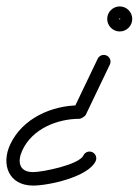

<svg xmlns="http://www.w3.org/2000/svg" viewBox="-29 -545 432 598"><path d="M275.3 -362.1C250.2 -309.7 225.1 -257.4 200.1 -205.1C199.1 -203.1 204.9 -206.1 210.4 -209.6C215.9 -213 221.1 -217 219 -217C132.3 -217 40.8 -176.6 2.7 -94.9C-26.6 -32 -1.2 33 74 33C123.1 33 246 5.9 268.9 -43.1C273.8 -53.6 269.2 -66.1 258.7 -71C248.2 -75.9 235.7 -71.4 230.8 -60.9C217.3 -31.9 103.9 -9 74 -9C29.7 -9 24.5 -42.4 40.7 -77.1C71.8 -143.8 148.9 -175 219 -175C221.1 -175 225.4 -177 229.4 -179.5C233.3 -182 237 -185 237.9 -186.9C263 -239.3 288.1 -291.6 313.1 -343.9C318.2 -354.4 313.7 -366.9 303.3 -371.9C292.8 -376.9 280.3 -372.5 275.3 -362.1ZM346.9 -486C346.9 -487.4 342.5 -483 343.9 -483C345.4 -483 340.9 -487.4 340.9 -486C340.9 -484.6 345.4 -489 343.9 -489C342.5 -489 346.9 -484.6 346.9 -486ZM382.9 -486C382.9 -507.5 365.4 -525 343.9 -525C322.5 -525 304.9 -507.5 304.9 -486C304.9 -464.5 322.5 -447 343.9 -447C365.4 -447 382.9 -464.5 382.9 -486Z"/></svg>

Font: FRB American Cursive Guidelines Arrows Medium
Style: Italic
Weight: 500
Italic angle: -25°
Version: Version 2.0;Modular Font Editor K font №1